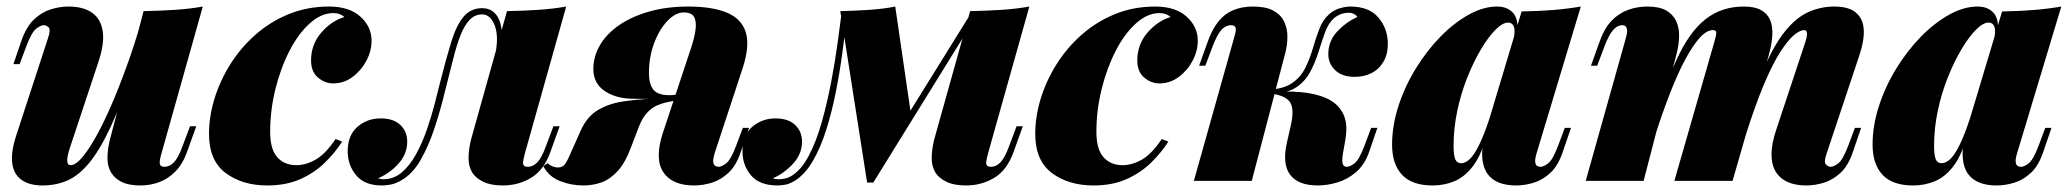

<svg xmlns="http://www.w3.org/2000/svg" viewBox="-20 -553 6334 587"><path d="M391 -354Q352 -237 318 -164.5Q284 -92 251.5 -53.5Q219 -15 184.5 -0.5Q150 14 110 14Q70 14 46 -3Q22 -20 17.5 -53.5Q13 -87 29 -137L126 -434Q136 -463 128.5 -469.5Q121 -476 114 -476Q105 -476 91 -465.5Q77 -455 61 -413L40 -357H21L46 -430Q61 -472 84.5 -494Q108 -516 135.5 -524.5Q163 -533 189 -533Q234 -533 261 -514.5Q288 -496 294 -458Q300 -420 280 -361L194 -102Q176 -48 196 -48Q212 -48 234 -75Q256 -102 281 -149Q306 -196 331 -256.5Q356 -317 379 -383.5Q402 -450 419 -516ZM474 -85Q467 -62 468.5 -52.5Q470 -43 483 -43Q498 -43 511.5 -56.5Q525 -70 538 -106L561 -167H580L552 -89Q539 -52 516.5 -29Q494 -6 466.5 4Q439 14 409 14Q374 14 352.5 3.5Q331 -7 320 -25Q308 -45 308.5 -71.5Q309 -98 316 -126L419 -519Q471 -520 516 -523Q561 -526 600 -533Z M999 -513Q962 -513 927 -481.5Q892 -450 865 -397.5Q838 -345 822 -280.5Q806 -216 806 -150Q806 -96 828 -72Q850 -48 886 -48Q915 -48 945 -65Q975 -82 1006 -128L1026 -120Q1005 -87 973.5 -56Q942 -25 898.5 -5.5Q855 14 797 14Q721 14 670 -24Q619 -62 619 -144Q619 -196 635.5 -250.5Q652 -305 683.5 -355.5Q715 -406 760 -446Q805 -486 862 -509.5Q919 -533 986 -533Q1048 -533 1082 -502Q1116 -471 1116 -429Q1116 -397 1100 -367Q1084 -337 1057.5 -317.5Q1031 -298 999 -298Q973 -298 952 -316Q931 -334 931 -368Q931 -417 962 -453Q993 -489 1033 -501Q1026 -507 1018 -510Q1010 -513 999 -513Z M1585 -85Q1581 -70 1579.5 -60.5Q1578 -51 1581.5 -47Q1585 -43 1594 -43Q1609 -43 1622.5 -56.5Q1636 -70 1649 -106L1672 -167H1691L1663 -89Q1643 -33 1604 -9.5Q1565 14 1517 14Q1481 14 1458 3Q1435 -8 1424 -25Q1412 -45 1412.5 -71.5Q1413 -98 1420 -126L1530 -519Q1582 -520 1627 -523Q1672 -526 1711 -533ZM1152 -5Q1184 -5 1208.5 -26Q1233 -47 1252 -81.5Q1271 -116 1285 -156.5Q1299 -197 1309 -235.5Q1319 -274 1326 -303Q1344 -374 1359.5 -424.5Q1375 -475 1397 -501.5Q1419 -528 1454 -528Q1492 -528 1507 -490Q1522 -452 1506 -397L1495 -391Q1505 -444 1492 -476.5Q1479 -509 1454 -509Q1432 -509 1416 -492.5Q1400 -476 1388 -445.5Q1376 -415 1365 -371Q1354 -327 1340 -272Q1327 -218 1309 -163Q1291 -108 1266 -64Q1241 -20 1204 0Q1188 9 1173 11.5Q1158 14 1147 14Q1095 14 1069 -17Q1043 -48 1043 -91Q1043 -139 1072.5 -165Q1102 -191 1144 -191Q1183 -191 1204 -171Q1225 -151 1225 -120Q1225 -83 1199 -53.5Q1173 -24 1136 -8Q1138 -7 1142.5 -6Q1147 -5 1152 -5Z M2092 -404Q2105 -443 2107 -467.5Q2109 -492 2100.5 -503.5Q2092 -515 2071 -515Q2045 -515 2020 -488.5Q1995 -462 1979.5 -420Q1964 -378 1964 -330Q1964 -296 1977.5 -279Q1991 -262 2026 -262Q2039 -262 2046.5 -263.5Q2054 -265 2064 -267L2061 -248Q2037 -250 1998.5 -250.5Q1960 -251 1918 -251Q1864 -251 1829 -274.5Q1794 -298 1794 -342Q1794 -380 1814 -414.5Q1834 -449 1872 -475.5Q1910 -502 1964 -517.5Q2018 -533 2085 -533Q2157 -533 2202 -514.5Q2247 -496 2260 -454.5Q2273 -413 2250 -343L2165 -85Q2160 -68 2160.5 -59Q2161 -50 2166 -46.5Q2171 -43 2177 -43Q2186 -43 2200 -53.5Q2214 -64 2230 -106L2251 -162H2270L2245 -89Q2231 -47 2207.5 -25Q2184 -3 2156.5 5.5Q2129 14 2102 14Q2035 14 2008 -26.5Q1981 -67 2006 -145ZM1654 -54Q1662 -47 1670 -44Q1678 -41 1685 -41Q1700 -41 1706.5 -50Q1713 -59 1718 -70L1756 -155Q1775 -197 1808 -216.5Q1841 -236 1883 -242.5Q1925 -249 1971 -251Q2005 -253 2020.5 -256.5Q2036 -260 2060 -261L2053 -247Q2038 -244 2022 -241Q2006 -238 1989.5 -231Q1973 -224 1958.5 -208.5Q1944 -193 1933 -165L1909 -102Q1891 -54 1867.5 -29Q1844 -4 1818 5Q1792 14 1764 14Q1726 14 1692 0.5Q1658 -13 1641 -45Z M3001 -85Q2997 -70 2995.5 -60.5Q2994 -51 2997.5 -47Q3001 -43 3010 -43Q3025 -43 3038.5 -56.5Q3052 -70 3065 -106L3088 -167H3107L3079 -89Q3059 -33 3020 -9.5Q2981 14 2933 14Q2897 14 2874 3Q2851 -8 2840 -25Q2828 -45 2828.5 -71.5Q2829 -98 2836 -126L2946 -519Q2998 -520 3043 -523Q3088 -526 3127 -533ZM2569 -498Q2563 -448 2555 -389Q2547 -330 2535 -270Q2523 -210 2506 -156Q2489 -102 2465.5 -61.5Q2442 -21 2411 -1Q2395 9 2381.5 11.5Q2368 14 2357 14Q2302 14 2276 -17Q2250 -48 2250 -90Q2250 -140 2280 -165.5Q2310 -191 2351 -191Q2390 -191 2411 -171Q2432 -151 2432 -120Q2432 -83 2405.5 -53.5Q2379 -24 2343 -8Q2345 -7 2349.5 -6Q2354 -5 2360 -5Q2382 -5 2398 -14Q2429 -32 2452.5 -76.5Q2476 -121 2492.5 -180Q2509 -239 2521 -301.5Q2533 -364 2540.5 -420Q2548 -476 2553 -513ZM2631 5 2549 -519Q2595 -520 2639 -523Q2683 -526 2717 -533L2765 -204L2650 5ZM2660 -48 2947 -510 2962 -499 2650 5Z M3525 -513Q3488 -513 3453 -481.5Q3418 -450 3391 -397.5Q3364 -345 3348 -280.5Q3332 -216 3332 -150Q3332 -96 3354 -72Q3376 -48 3412 -48Q3441 -48 3471 -65Q3501 -82 3532 -128L3552 -120Q3531 -87 3499.5 -56Q3468 -25 3424.5 -5.5Q3381 14 3323 14Q3247 14 3196 -24Q3145 -62 3145 -144Q3145 -196 3161.5 -250.5Q3178 -305 3209.5 -355.5Q3241 -406 3286 -446Q3331 -486 3388 -509.5Q3445 -533 3512 -533Q3574 -533 3608 -502Q3642 -471 3642 -429Q3642 -397 3626 -367Q3610 -337 3583.5 -317.5Q3557 -298 3525 -298Q3499 -298 3478 -316Q3457 -334 3457 -368Q3457 -417 3488 -453Q3519 -489 3559 -501Q3552 -507 3544 -510Q3536 -513 3525 -513Z M4086 -85Q4082 -61 4085 -52Q4088 -43 4098 -43Q4107 -43 4121 -53.5Q4135 -64 4151 -106L4172 -162H4191L4166 -89Q4152 -49 4125.5 -26.5Q4099 -4 4068 5Q4037 14 4009 14Q3949 14 3924.5 -18.5Q3900 -51 3914 -115L3926 -168Q3938 -219 3924 -240.5Q3910 -262 3859 -268V-272Q3909 -275 3954.5 -271.5Q4000 -268 4034.5 -253Q4069 -238 4085.5 -207Q4102 -176 4093 -125ZM4105 -514Q4091 -514 4080 -510Q4069 -506 4059 -498Q4041 -482 4031 -454Q4021 -426 4011 -394Q4001 -362 3985.5 -333Q3970 -304 3943 -286Q3916 -268 3871 -269L3861 -268L3863 -279Q3907 -282 3932.5 -300.5Q3958 -319 3971.5 -347Q3985 -375 3994 -406Q4003 -437 4013.5 -464.5Q4024 -492 4044 -510Q4059 -523 4077 -528Q4095 -533 4108 -533Q4166 -533 4194.5 -499Q4223 -465 4223 -419Q4223 -387 4209.5 -364Q4196 -341 4173 -329.5Q4150 -318 4122 -318Q4083 -318 4062 -338.5Q4041 -359 4041 -387Q4041 -428 4068.5 -457Q4096 -486 4130 -501Q4126 -507 4119 -510.5Q4112 -514 4105 -514ZM3807 0H3630L3752 -434Q3757 -450 3758 -459Q3759 -468 3755.5 -472Q3752 -476 3743 -476Q3728 -476 3715 -462.5Q3702 -449 3688 -413L3665 -352H3646L3674 -430Q3687 -465 3705.5 -488Q3724 -511 3750.5 -522Q3777 -533 3811 -533Q3850 -533 3873 -520.5Q3896 -508 3906 -487Q3916 -466 3916 -441.5Q3916 -417 3910 -393Z M4447 -54Q4457 -54 4468 -62Q4479 -70 4491 -89.5Q4503 -109 4517 -144Q4531 -179 4547 -234L4521 -125Q4505 -72 4480.5 -41.5Q4456 -11 4425.5 1.5Q4395 14 4360 14Q4297 14 4266.5 -18.5Q4236 -51 4236 -111Q4236 -169 4255.5 -229Q4275 -289 4308.5 -343.5Q4342 -398 4383.5 -440.5Q4425 -483 4470 -508Q4515 -533 4557 -533Q4589 -533 4606.5 -513Q4624 -493 4619 -442L4608 -436Q4613 -461 4608 -472.5Q4603 -484 4591 -484Q4574 -484 4552.5 -462.5Q4531 -441 4508.5 -403.5Q4486 -366 4466.5 -317.5Q4447 -269 4435.5 -215Q4424 -161 4424 -107Q4424 -79 4429 -66.5Q4434 -54 4447 -54ZM4632 -518Q4687 -519 4729.5 -522.5Q4772 -526 4813 -533L4678 -85Q4673 -69 4673.5 -59.5Q4674 -50 4678.5 -46.5Q4683 -43 4690 -43Q4699 -43 4713 -53.5Q4727 -64 4743 -106L4764 -162H4783L4758 -89Q4744 -47 4720.5 -25Q4697 -3 4669.5 5.5Q4642 14 4615 14Q4554 14 4528 -21Q4513 -42 4511.5 -76Q4510 -110 4524 -158Z M5005 0H4828L4950 -434Q4955 -450 4954.5 -459Q4954 -468 4950.5 -472Q4947 -476 4939 -476Q4925 -476 4912 -461.5Q4899 -447 4886 -413L4863 -352H4844L4872 -430Q4886 -468 4908 -490.5Q4930 -513 4958 -523Q4986 -533 5016 -533Q5053 -533 5074 -521Q5095 -509 5104.5 -488.5Q5114 -468 5113.5 -443Q5113 -418 5107 -393ZM5219 -417Q5223 -431 5225.5 -441Q5228 -451 5226.5 -456Q5225 -461 5217 -461Q5198 -461 5177 -438Q5156 -415 5133 -372.5Q5110 -330 5086.5 -270Q5063 -210 5039 -135L5026 -143Q5066 -284 5105.5 -370Q5145 -456 5194.5 -494.5Q5244 -533 5311 -533Q5344 -533 5363.5 -522.5Q5383 -512 5391.5 -492.5Q5400 -473 5398.5 -445Q5397 -417 5387 -382L5277 0H5099ZM5497 -417Q5505 -440 5504.5 -450.5Q5504 -461 5496 -461Q5483 -461 5464.5 -445.5Q5446 -430 5422.5 -393.5Q5399 -357 5372.5 -294Q5346 -231 5316 -136L5305 -141Q5338 -262 5370.5 -338.5Q5403 -415 5437.5 -457.5Q5472 -500 5509.5 -516.5Q5547 -533 5588 -533Q5632 -533 5654 -514.5Q5676 -496 5678 -462.5Q5680 -429 5664 -382L5565 -85Q5555 -57 5562.5 -50Q5570 -43 5577 -43Q5586 -43 5600 -53.5Q5614 -64 5630 -106L5651 -162H5670L5645 -89Q5631 -47 5607.5 -25Q5584 -3 5556.5 5.5Q5529 14 5502 14Q5469 14 5445.5 3.5Q5422 -7 5409 -28Q5396 -49 5396 -81.5Q5396 -114 5411 -158Z M5916 -54Q5926 -54 5937 -62Q5948 -70 5960 -89.5Q5972 -109 5986 -144Q6000 -179 6016 -234L5990 -125Q5974 -72 5949.5 -41.5Q5925 -11 5894.5 1.5Q5864 14 5829 14Q5766 14 5735.5 -18.5Q5705 -51 5705 -111Q5705 -169 5724.5 -229Q5744 -289 5777.5 -343.5Q5811 -398 5852.5 -440.5Q5894 -483 5939 -508Q5984 -533 6026 -533Q6058 -533 6075.5 -513Q6093 -493 6088 -442L6077 -436Q6082 -461 6077 -472.5Q6072 -484 6060 -484Q6043 -484 6021.5 -462.5Q6000 -441 5977.5 -403.5Q5955 -366 5935.5 -317.5Q5916 -269 5904.5 -215Q5893 -161 5893 -107Q5893 -79 5898 -66.5Q5903 -54 5916 -54ZM6101 -518Q6156 -519 6198.5 -522.5Q6241 -526 6282 -533L6147 -85Q6142 -69 6142.5 -59.5Q6143 -50 6147.5 -46.5Q6152 -43 6159 -43Q6168 -43 6182 -53.5Q6196 -64 6212 -106L6233 -162H6252L6227 -89Q6213 -47 6189.5 -25Q6166 -3 6138.5 5.5Q6111 14 6084 14Q6023 14 5997 -21Q5982 -42 5980.5 -76Q5979 -110 5993 -158Z"/></svg>

Font: Playfair Display Black
Style: Italic
Weight: 900
Italic angle: -14°
Designer: Claus Eggers Sørensen
Foundry: Claus Eggers Sørensen
Version: Version 1.203